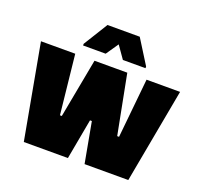

<svg xmlns="http://www.w3.org/2000/svg" viewBox="-123 -838 1012 974"><g transform="rotate(20 383.0 -351.5)"><path d="M101 0 8 -510H193L227 -190H237L297 -510H474L536 -190H546L578 -510H759L665 0H429L389 -218H379L339 0ZM216 -563V-572L297 -703H471L553 -572V-563H431L384 -630L338 -563Z"/></g></svg>

Font: Saira Semi Condensed Black
Style: Regular
Weight: 900
Width: 4
Designer: Hector Gatti with collaboration of the Omnibus-Type team
Foundry: Omnibus-Type
Version: Version 1.001; ttfautohint (v1.8)